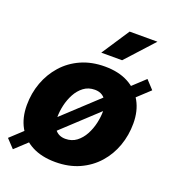

<svg xmlns="http://www.w3.org/2000/svg" viewBox="-146 -867 901 998"><g transform="rotate(20 305.0 -368.0)"><path d="M268.1 10.7Q192.4 10.7 138.7 -17.3Q85 -45.4 56.6 -96.7Q28.3 -147.9 28.3 -217.3Q28.3 -283.2 50 -342.3Q71.8 -401.4 112.5 -447Q153.3 -492.7 211.4 -518.6Q269.5 -544.4 342.3 -544.4Q418 -544.4 471.4 -516.1Q524.9 -487.8 553.2 -436.5Q581.5 -385.3 581.5 -316.4Q581.5 -251 560.5 -192.1Q539.6 -133.3 499 -87.6Q458.5 -42 400.4 -15.6Q342.3 10.7 268.1 10.7ZM275.9 -120.6Q311.5 -120.6 337.2 -140.1Q362.8 -159.7 379.4 -190.4Q396 -221.2 403.8 -256.1Q411.6 -291 411.6 -320.8Q411.6 -350.1 402.1 -370.6Q392.6 -391.1 375.5 -402.1Q358.4 -413.1 334.5 -413.1Q298.8 -413.1 272.9 -393.6Q247.1 -374 230.7 -343.5Q214.4 -313 206.5 -278.6Q198.7 -244.1 198.7 -213.4Q198.7 -169.9 219.5 -145.3Q240.2 -120.6 275.9 -120.6ZM38.6 23.4 -5.4 -23.4 571.3 -559.1 614.7 -512.2ZM298.8 -605.5 399.9 -758.8H553.7L414.1 -605.5Z"/></g></svg>

Font: Inter 20pt ExtraBold
Style: Italic
Weight: 800
Italic angle: -9.3988°
Version: Version 4.001;git-66647c0bb